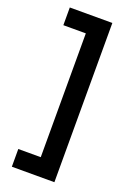

<svg xmlns="http://www.w3.org/2000/svg" viewBox="-164 -807 673 988"><g transform="rotate(20 172.0 -313.0)"><path d="M38 -652V-749H271V123H38V26H161V-652Z"/></g></svg>

Font: TitilliumWebSemiBold
Style: Bold
Weight: 600
Version: Version 1.001;PS 57.000;hotconv 1.0.70;makeotf.lib2.5.55311